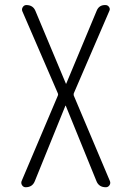

<svg xmlns="http://www.w3.org/2000/svg" viewBox="-20 -540 540 779"><path d="M84 219.7Q75.2 219.7 69.8 211.9Q64.5 204.1 67.4 195.3L214.8 -152.3Q216.8 -156.2 214.8 -161.1L70.3 -495.1Q67.4 -503.9 72.8 -511.7Q78.1 -519.5 86.9 -519.5Q114.3 -519.5 124 -495.1L247.1 -201.2Q247.1 -200.2 248 -200.2Q249 -200.2 249 -201.2L372.1 -496.1Q381.8 -520.5 408.2 -519.5Q417 -519.5 422.4 -511.7Q427.7 -503.9 423.8 -496.1L279.3 -161.1Q278.3 -156.2 279.3 -152.3L425.8 194.3Q429.7 203.1 424.3 211.4Q418.9 219.7 409.2 219.7Q380.9 219.7 371.1 194.3L247.1 -110.4Q247.1 -111.3 246.1 -111.3Q245.1 -111.3 245.1 -110.4L121.1 195.3Q111.3 219.7 84 219.7Z"/></svg>

Font: Rounded-L Mgen+ 1mn light
Style: Regular
Weight: 200
Designer: [Source Han Sans]
Ryoko NISHIZUKA  (kana & ideographs); Paul D. Hunt (Latin, Greek & Cyrillic); Wenlong ZHANG  (bopomofo
Version: Version 1.059.20150602